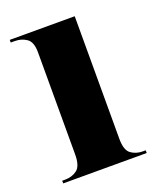

<svg xmlns="http://www.w3.org/2000/svg" viewBox="-107 -604 556 672"><g transform="rotate(-20 171.0 -268.0)"><path d="M13 0V-10H24Q50 -10 68.5 -24Q87 -38 87 -81V-461Q87 -500 68 -513Q49 -526 25 -526H9V-536H251V-79Q251 -37 269.5 -23.5Q288 -10 313 -10H324V0Z"/></g></svg>

Font: Noto Serif Display SemiCondensed ExtraBold
Style: Regular
Weight: 800
Width: 4
Designer: Monotype Design Team
Foundry: Monotype Imaging Inc.
Version: Version 2.009